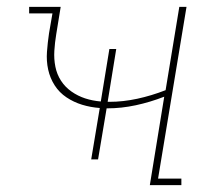

<svg xmlns="http://www.w3.org/2000/svg" viewBox="-20 -540 640 560"><path d="M417 0 459 -258Q418 -242 376 -233Q334 -224 293 -224H291L266 -75H246L271 -225Q244 -227 219.5 -234.5Q195 -242 174 -256Q153 -270 139.5 -291Q126 -312 120.5 -337Q115 -362 117 -389Q119 -416 123 -443L133 -501H65V-520H157L144 -440Q140 -416 138.5 -392Q137 -368 141.5 -345.5Q146 -323 158 -304.5Q170 -286 188.5 -273Q207 -260 228.5 -253Q250 -246 274 -244L299 -397H319L294 -243H299Q339 -243 380.5 -252Q422 -261 463 -277L503 -520H524L441 -19H509V0Z"/></svg>

Font: Iosevka Etoile Thin
Style: Italic
Weight: 100
Italic angle: -9°
Designer: Belleve Invis
Foundry: Belleve Invis
Version: Version 22.1.2; ttfautohint (v1.8.4)